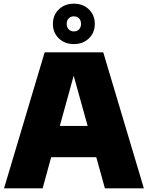

<svg xmlns="http://www.w3.org/2000/svg" viewBox="-20 -1025 805 1045"><path d="M2 0 223 -740H542L763 0H551L504 -169.5H258.5L212 0ZM305.5 -339.5H457L381 -613ZM382 -785Q332.5 -785 300.2 -816Q268 -847 268 -895Q268 -943 300.2 -974Q332.5 -1005 382 -1005Q431.5 -1005 463.8 -974Q496 -943 496 -895Q496 -847 463.8 -816Q431.5 -785 382 -785ZM382 -854Q399.5 -854 410.2 -865.2Q421 -876.5 421 -895Q421 -914 410.2 -925Q399.5 -936 382 -936Q365 -936 354 -925Q343 -914 343 -895Q343 -876.5 354 -865.2Q365 -854 382 -854Z"/></svg>

Font: Encode Sans Black
Style: Regular
Weight: 900
Designer: Multiple Designers
Foundry: Impallari Type
Version: Version 3.002; ttfautohint (v1.8.3) -l 8 -r 50 -G 200 -x 14 